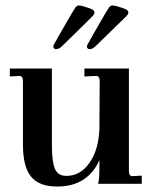

<svg xmlns="http://www.w3.org/2000/svg" viewBox="-20 -673 568 703"><path d="M189 10Q123 10 93.5 -26.5Q64 -63 64 -144V-376Q64 -395 51 -395L16 -393V-422H170V-141Q170 -82 181 -55Q192 -29 223 -29Q274 -29 307.5 -76.5Q341 -124 344 -201L345 -375Q345 -395 333 -395L289 -393V-422H452V-47Q452 -28 465 -28L499 -30V0H339Q344 -15 344 -60V-87Q301 10 189 10ZM308 -493Q301 -493 298 -501Q298 -505 301 -511L327 -557Q375 -641 378 -644Q384 -653 391 -653Q405 -653 441 -639Q450 -634 450 -627Q450 -622 444 -615L327 -501Q317 -493 308 -493ZM185 -493Q178 -493 175 -501Q175 -505 178 -511L197 -545Q252 -641 255 -644Q261 -653 268 -653Q281 -653 317 -639Q326 -634 326 -627Q326 -622 320 -615Q313 -607 204 -501Q194 -493 185 -493Z"/></svg>

Font: UnnaMedium
Style: Regular
Weight: 500
Designer: Jorge de Buen Unna
Foundry: Omnibus-Type
Version: Version 2.008;hotconv 1.0.109;makeotfexe 2.5.65596